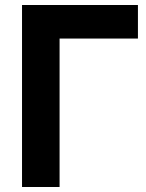

<svg xmlns="http://www.w3.org/2000/svg" viewBox="-20 -730 584 767"><path d="M68 -710H531V-576H218V17H68Z"/></svg>

Font: Repo
Style: Bold
Weight: 700
Designer: Stefan Peev
Foundry: Context Ltd
Version: Version 001.000